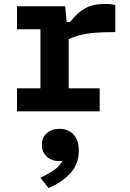

<svg xmlns="http://www.w3.org/2000/svg" viewBox="-20 -566 660 976"><path d="M320.6 -435.8H329.2V-0.2H185.6V-439.7L208.1 -417.2H66.4V-534.2H311.4ZM306.6 -356V-454.3H336.8Q372.7 -501.7 412.8 -523.9Q452.9 -546.1 513.6 -546.1Q542.5 -546.1 566.1 -540.2V-402.9Q504.6 -402.9 462 -399.5Q419.5 -396.2 381.8 -386Q344 -375.8 306.6 -356ZM66.4 -117H486.8V0H66.4ZM192.9 170.6Q192.9 133.2 218 111Q243 88.9 282.5 88.9Q326.2 88.9 353.5 117.3Q380.7 145.8 380.7 200.2Q380.7 267.9 337.4 314.9Q294.1 361.8 227.1 389.8L185.4 338Q225.1 318.1 248.9 302.7Q272.7 287.2 289.3 265.6Q306 244 307.8 215.4L330.8 240.9Q309.6 253.1 282 253.1Q256.5 253.1 236.3 243.1Q216.2 233.1 204.5 214.4Q192.9 195.8 192.9 170.6Z"/></svg>

Font: Monaspace Neon Var ExtraLight
Style: Regular
Weight: 200
Designer: Riley Cran and the Lettermatic Team
Version: Version 1.200 (Monaspace Neon Var)